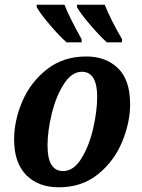

<svg xmlns="http://www.w3.org/2000/svg" viewBox="-20 -786 603 816"><path d="M40 -193Q40 -274 75 -355.5Q110 -437 179.5 -491.5Q249 -546 347 -546Q430 -546 481.5 -496Q533 -446 533 -343Q533 -265 499 -183Q465 -101 396.5 -45.5Q328 10 230 10Q143 10 91.5 -42Q40 -94 40 -193ZM393 -374Q393 -481 328 -481Q285 -481 251.5 -429Q218 -377 200 -303Q182 -229 182 -167Q182 -59 248 -59Q293 -59 326 -112.5Q359 -166 376 -240.5Q393 -315 393 -374ZM136 -756V-766H254Q273 -716 327 -619V-606H263Q231 -634 190 -682.5Q149 -731 136 -756ZM307 -756V-766H425Q450 -703 499 -619L498 -606H434Q403 -634 362 -682Q321 -730 307 -756Z"/></svg>

Font: Noto Serif Narrow
Style: Bold Italic
Weight: 700
Width: 4
Italic angle: -12°
Designer: Monotype Design Team
Foundry: Monotype Imaging Inc.
Version: Version 1.001